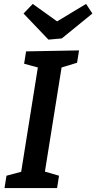

<svg xmlns="http://www.w3.org/2000/svg" viewBox="-20 -959 491 979"><path d="M383 -702 373 -639 294 -615 209 -84 281 -63 271 0H3L13 -63L88 -83L173 -615L103 -634L113 -697ZM271 -850 419 -939 451 -890 295 -763 227 -757 100 -890 147 -939Z"/></svg>

Font: Bitter Pro SemiBold
Style: Italic
Weight: 600
Italic angle: -9°
Designer: Sol Matas, and Bitter project Authors
Foundry: Sol Matas
Version: Version 1.010